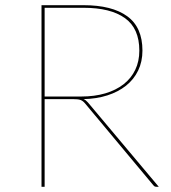

<svg xmlns="http://www.w3.org/2000/svg" viewBox="-20 -720 660 740"><path d="M152 -338V0H140V-700H302Q411.5 -700 470.2 -657.5Q529 -615 529 -525Q529 -482.5 512.5 -448.2Q496 -414 466 -390Q436 -366 394.2 -352.5Q352.5 -339 302 -338Q307 -336 311 -332.8Q315 -329.5 319 -325L592 0H584Q580 0 577.5 -0.8Q575 -1.5 571 -6L309 -320Q304.5 -325.5 300.2 -329Q296 -332.5 290.8 -334.5Q285.5 -336.5 278.5 -337.2Q271.5 -338 261 -338ZM152 -348H293Q344.5 -348 385.8 -360.2Q427 -372.5 456.2 -395.2Q485.5 -418 501.2 -450.8Q517 -483.5 517 -525Q517 -610.5 461.5 -650.2Q406 -690 302 -690H152Z"/></svg>

Font: Lato TR Hairline
Style: Regular
Weight: 250
Designer: Lukasz Dziedzic
Foundry: Lukasz Dziedzic
Version: Version 1.104 2013